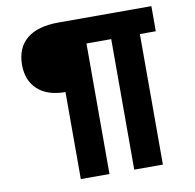

<svg xmlns="http://www.w3.org/2000/svg" viewBox="-93 -823 1084 1069"><g transform="rotate(-10 449.0 -289.0)"><path d="M278 151V-341Q177 -341 121.5 -392Q66 -443 66 -531Q66 -627 127 -678Q188 -729 307 -729H832V-587H742V151H580V-587H440V151Z"/></g></svg>

Font: Mona Sans Expanded
Style: Bold Italic
Weight: 700
Width: 7
Italic angle: -11.7°
Designer: Deni Anggara
Foundry: GitHub
Version: Version 1.001;gftools[0.9.33]